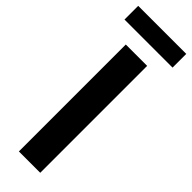

<svg xmlns="http://www.w3.org/2000/svg" viewBox="-304 -930 941 941"><g transform="rotate(45 166.5 -459.0)"><path d="M91 0V-741H239V0ZM0 -823V-918H333V-823Z"/></g></svg>

Font: Noto Sans SC
Style: Bold
Weight: 700
Designer: Ryoko NISHIZUKA  (kana, bopomofo & ideographs); Paul D. Hunt (Latin, Greek & Cyrillic); Sandoll Communications , Soo-you
Foundry: Adobe
Version: Version 2.004-H2;hotconv 1.0.118;makeotfexe 2.5.65603